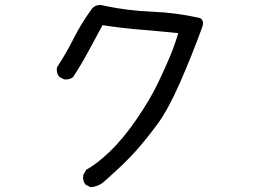

<svg xmlns="http://www.w3.org/2000/svg" viewBox="-20 -729 1040 778"><path d="M346.7 29.3 327.1 19.5Q313.5 3.9 317.4 -19.5L329.1 -41Q370.1 -62.5 424.8 -114.7Q479.5 -167 534.2 -247.1Q588.9 -327.1 620.1 -392.6Q651.4 -458 669.9 -502.9Q688.5 -547.9 702.1 -594.7Q626 -602.5 548.8 -608.9Q471.7 -615.2 395.5 -627Q366.2 -573.2 337.9 -520.5Q309.6 -467.8 276.4 -417Q262.7 -405.3 240.2 -407.2L220.7 -417Q207 -432.6 210.9 -456.1Q248 -512.7 277.8 -571.8Q307.6 -630.9 346.7 -685.5Q366.2 -717.8 405.3 -705.1Q499 -685.5 596.7 -681.6Q694.3 -677.7 789.1 -656.2Q809.6 -647.5 798.8 -617.2Q757.8 -504.9 709.5 -394.5Q661.1 -284.2 617.7 -225.6Q574.2 -167 532.2 -119.1Q490.2 -71.3 407.2 2Q381.8 27.3 346.7 29.3Z"/></svg>

Font: JasonHandwriting2
Style: Regular
Weight: 400
Version: Version 1.05.10